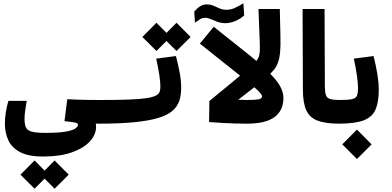

<svg xmlns="http://www.w3.org/2000/svg" viewBox="-20 -748 2384 1169"><path d="M242.7 205.1Q154.8 205.1 104 179Q53.2 152.8 31.5 107.4Q9.8 62 9.8 4.9Q9.8 -26.4 15.4 -63.5Q21 -100.6 31.2 -133.8H142.6Q137.2 -98.1 133.3 -73.7Q129.4 -49.3 129.4 -23.9Q129.4 7.3 137 26.1Q144.5 44.9 171.4 53Q198.2 61 255.9 61Q338.4 61 381.1 53.2Q423.8 45.4 439.2 33.9Q454.6 22.5 454.6 12.7Q454.6 2.4 440.2 -1.2Q425.8 -4.9 372.6 -10.3L389.6 -144Q419.4 -142.1 455.6 -141.1Q491.7 -140.1 526.4 -139.6Q561 -139.2 585.9 -139.2Q612.3 -139.2 624 -117.9Q635.7 -96.7 635.7 -66.9Q635.7 -34.7 621.6 -14.9Q607.4 4.9 580.1 4.9Q571.8 4.9 563 4.4Q564.9 13.7 564.9 24.4Q564.9 71.8 527.1 113Q489.3 154.3 417.2 179.7Q345.2 205.1 242.7 205.1ZM312.5 400.9 251.5 339.8 190.4 400.9 104.5 315.4 190.4 229 251.5 290.5 312.5 229 398.4 315.4Z M580.1 4.9Q565.9 4.9 558.8 -13.2Q551.8 -31.2 551.8 -75.7Q551.8 -115.2 562.7 -127.2Q573.7 -139.2 585.9 -139.2Q690.4 -139.2 758.5 -141.6Q826.7 -144 866.7 -149.7Q906.7 -155.3 926 -164.6Q945.3 -173.8 950.9 -187Q956.5 -200.2 956.5 -218.3Q956.5 -247.6 950.2 -290Q943.8 -332.5 931.2 -391.1L1051.3 -406.7Q1066.4 -347.2 1074.7 -302.2Q1083 -257.3 1083 -211.4Q1083 -168.5 1071.5 -133.8Q1060.1 -99.1 1029.8 -73Q999.5 -46.9 943.1 -29.8Q886.7 -12.7 797.9 -3.9Q709 4.9 580.1 4.9ZM1054.7 -437.5 993.7 -498.5 932.6 -437.5 846.7 -522.9 932.6 -609.4 993.7 -547.9 1054.7 -609.4 1140.6 -522.9Z M1485.4 4.9Q1444.3 4.9 1409.9 3.9Q1375.5 2.9 1338.4 0.7Q1301.3 -1.5 1252.9 -4.9L1254.9 -133.3L1339.8 -146.5Q1374 -143.6 1415.8 -141.4Q1457.5 -139.2 1481.4 -139.2Q1532.2 -139.2 1553.7 -143.1Q1575.2 -147 1575.2 -162.6Q1575.2 -181.6 1479.2 -257.6Q1383.3 -333.5 1196.8 -482.4L1281.2 -585Q1408.2 -484.4 1503.7 -408Q1599.1 -331.5 1652.3 -269.8Q1705.6 -208 1705.6 -151.4Q1705.6 -75.2 1651.4 -35.2Q1597.2 4.9 1485.4 4.9ZM1353 -606.9Q1326.7 -606.9 1304.2 -615.2Q1281.7 -623.5 1263.4 -631.6Q1245.1 -639.6 1230 -639.6Q1211.9 -639.6 1199.2 -631.8Q1186.5 -624 1167 -609.9L1162.6 -677.7Q1182.6 -700.2 1200.2 -710.7Q1217.8 -721.2 1238.8 -721.2Q1261.2 -721.2 1279.8 -713.1Q1298.3 -705.1 1317.1 -696.8Q1335.9 -688.5 1358.4 -688.5Q1385.7 -688.5 1410.4 -700Q1435.1 -711.4 1461.9 -728L1466.8 -654.3Q1441.4 -631.3 1410.2 -619.1Q1378.9 -606.9 1353 -606.9Z M1332 -63.5 1254.9 -133.3Q1332.5 -196.8 1403.1 -254.9Q1473.6 -313 1527.8 -363.3Q1545.9 -379.9 1553.2 -396.5Q1560.5 -413.1 1561.8 -438.5Q1563 -463.9 1561 -506.3L1553.7 -693.4H1683.6L1687.5 -523.9Q1689 -466.3 1685.3 -428.7Q1681.6 -391.1 1672.1 -366Q1662.6 -340.8 1646.5 -321.5Q1630.4 -302.2 1606.4 -281.2Q1566.9 -246.6 1519 -209.2Q1471.2 -171.9 1422.6 -134.8Q1374 -97.7 1332 -63.5Z M2044.9 4.9Q1961.4 4.9 1913.1 -13.7Q1864.7 -32.2 1844.7 -76.7Q1824.7 -121.1 1824.2 -198.2L1822.3 -693.4H1956.1L1958 -220.2Q1958.5 -185.5 1964.6 -168.2Q1970.7 -150.9 1990.5 -145Q2010.3 -139.2 2050.8 -139.2Q2067.9 -139.2 2076.4 -115.2Q2085 -91.3 2085 -58.6Q2085 -33.7 2075.7 -14.4Q2066.4 4.9 2044.9 4.9Z M2042 4.9 2047.9 -139.2Q2099.6 -139.2 2123.3 -144.3Q2147 -149.4 2153.3 -165.3Q2159.7 -181.2 2159.7 -213.4Q2159.7 -271.5 2134.3 -391.1L2254.4 -406.7Q2269.5 -347.2 2277.8 -295.4Q2286.1 -243.7 2286.1 -201.7Q2286.1 -127.4 2266.8 -81.8Q2247.6 -36.1 2195.1 -15.6Q2142.6 4.9 2042 4.9ZM2153.3 220.2 2064 130.9 2153.3 41 2242.7 130.9Z"/></svg>

Font: Cascadia Code NF
Style: Bold
Weight: 700
Monospace: yes
Designer: Aaron Bell
Foundry: Saja Typeworks
Version: Version 2404.023; ttfautohint (v1.8.4)